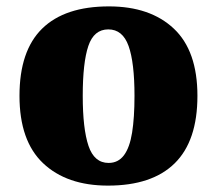

<svg xmlns="http://www.w3.org/2000/svg" viewBox="-20 -571 680 601"><path d="M318 10Q189 10 115 -60Q41 -130 41 -271Q41 -412 112 -481.5Q183 -551 321 -551Q450 -551 524 -481.5Q598 -412 598 -271Q598 -130 527 -60Q456 10 318 10ZM320 -61Q350 -61 368 -85Q386 -109 393.5 -156Q401 -203 401 -271Q401 -375 382.5 -427Q364 -479 319 -479Q274 -479 256.5 -427Q239 -375 239 -271Q239 -168 257 -114.5Q275 -61 320 -61Z"/></svg>

Font: Noto Serif Tibetan Black
Style: Regular
Weight: 900
Version: Version 2.103